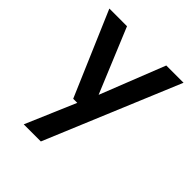

<svg xmlns="http://www.w3.org/2000/svg" viewBox="-204 -650 999 999"><g transform="rotate(45 296.0 -150.5)"><path d="M134 220 252 -56H222L23 -521H153L301 -164L442 -521H569L260 220Z"/></g></svg>

Font: DM Sans 10pt SemiBold
Style: Regular
Weight: 600
Version: Version 4.004;gftools[0.9.30]